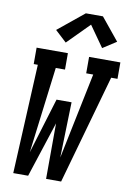

<svg xmlns="http://www.w3.org/2000/svg" viewBox="-104 -1043 759 1106"><g transform="rotate(10 275.5 -489.5)"><path d="M54 0 85 -639H61V-735H244V-639H190L127 -135L226 -460H314L305 -135L409 -639H368V-735H551V-639H514L334 0H246L247 -325L141 0ZM221 -793 154 -855 306 -979H406L512 -849L433 -798L347 -920Z"/></g></svg>

Font: Iosevka Slab
Style: Bold Italic
Weight: 700
Italic angle: -9°
Monospace: yes
Designer: Belleve Invis
Foundry: Belleve Invis
Version: Version 11.1.0; ttfautohint (v1.8.3)